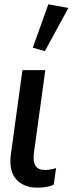

<svg xmlns="http://www.w3.org/2000/svg" viewBox="-20 -855 345 890"><path d="M154 15C185 15 214 9 229 1L240 -76C224 -71 207 -67 190 -67C168 -67 154 -73 145 -86C136 -99 133 -121 138 -152L190 -530H84L32 -151C22 -94 31 -52 54 -25C77 1 110 15 154 15ZM188 -618 297 -818 204 -835 132 -634Z"/></svg>

Font: Cheyenne Sans Medium
Style: Italic
Weight: 500
Italic angle: -8.13011°
Designer: The Public Sans project authors (U.S. Web Design System), Libre Franklin designed by Pablo Impallari and Rodrigo Fuenzal
Foundry: The Cheyenne Sans Project Authors
Version: Version 2.007